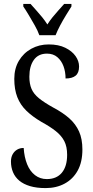

<svg xmlns="http://www.w3.org/2000/svg" viewBox="-20 -951 475 981"><path d="M213 10Q167 10 133.5 0Q100 -10 78.5 -28Q57 -46 46.5 -71Q36 -96 36 -126Q36 -147 44.5 -162.5Q53 -178 67.5 -186.5Q82 -195 101 -195Q104 -148 118.5 -112Q133 -76 159 -56Q185 -36 219 -36Q269 -36 296 -68.5Q323 -101 323 -160Q323 -202 308.5 -230Q294 -258 265 -281Q236 -304 192 -328Q146 -355 115 -385Q84 -415 68.5 -454.5Q53 -494 53 -548Q53 -601 76.5 -640.5Q100 -680 140 -702Q180 -724 229 -724Q279 -724 313.5 -707Q348 -690 366 -664.5Q384 -639 384 -611Q384 -579 366.5 -564.5Q349 -550 315 -550Q315 -584 304.5 -612.5Q294 -641 273 -659Q252 -677 220 -677Q176 -677 153 -645Q130 -613 130 -559Q130 -523 141 -497Q152 -471 179 -449Q206 -427 253 -401Q302 -375 334.5 -346Q367 -317 384 -279Q401 -241 401 -187Q401 -123 377 -79.5Q353 -36 310.5 -13Q268 10 213 10ZM181 -771Q173 -794 158 -820.5Q143 -847 127.5 -873Q112 -899 99 -918V-931H136Q150 -915 165.5 -898Q181 -881 195.5 -863Q210 -845 222 -826Q234 -845 248.5 -863Q263 -881 278.5 -898Q294 -915 308 -931H345V-918Q333 -899 317 -873Q301 -847 287 -820.5Q273 -794 264 -771Z"/></svg>

Font: Noto Serif ExtraCondensed
Style: Regular
Weight: 400
Width: 2
Designer: Monotype Design Team
Foundry: Monotype Imaging Inc.
Version: Version 2.013